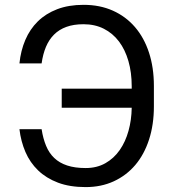

<svg xmlns="http://www.w3.org/2000/svg" viewBox="-20 -757 710 787"><path d="M150.6 -227.3Q156.6 -188.9 168.9 -159.3Q181.1 -129.6 202.4 -109.4Q223.7 -89.1 255.3 -78.7Q286.9 -68.2 331 -68.2Q377.1 -68.2 412.1 -88.1Q447.1 -108 470.7 -141.9Q494.3 -175.8 506.7 -220.5Q519.2 -265.3 519.9 -315.3H233V-393.5H519.9V-403.4Q519.9 -459.9 506.4 -506.7Q492.9 -553.6 467.5 -587.2Q442.1 -620.7 405.5 -639.2Q369 -657.7 322.4 -657.7Q282 -657.7 252.1 -646.8Q222.3 -636 201.5 -615.2Q180.8 -594.5 168.3 -564.8Q155.9 -535.2 150.6 -497.2H59.7Q65 -549.4 83.8 -593.4Q102.6 -637.4 135.1 -669.4Q167.6 -701.3 214.5 -719.3Q261.4 -737.2 322.4 -737.2Q389.2 -737.2 442.5 -713.4Q495.7 -689.6 533.2 -646.1Q570.7 -602.6 590.7 -541.4Q610.8 -480.1 610.8 -404.8V-321Q610.8 -246.1 590.9 -184.8Q571 -123.6 534.3 -80.4Q497.5 -37.3 446 -13.7Q394.5 9.9 331 9.9Q266 9.9 217.7 -8.3Q169.4 -26.6 136.2 -58.6Q103 -90.6 84.3 -133.9Q65.7 -177.2 59.7 -227.3Z"/></svg>

Font: Fast_Sans
Style: Regular
Weight: 400
Designer: Rasmus Andersson
Foundry: rsms
Version: Version 3.018;git-588b23468